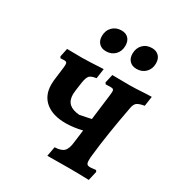

<svg xmlns="http://www.w3.org/2000/svg" viewBox="-170 -826 875 941"><g transform="rotate(30 267.5 -355.5)"><path d="M503 -504Q524 -504 535 -505L527 -450Q497 -445 485.5 -436Q474 -427 470 -403Q438 -234 425 -113Q423 -100 423 -82Q423 -66 428 -60.5Q433 -55 446 -55Q454 -55 463.5 -56.5Q473 -58 478 -58L483 -50L471 2Q409 0 355 0L236 1L246 -53Q282 -54 297.5 -69Q313 -84 317 -124L326 -194Q275 -182 233 -182Q160 -182 119 -216Q78 -250 78 -312Q78 -326 79 -334L89 -414Q90 -420 90 -429Q90 -439 86.5 -442.5Q83 -446 75 -446L53 -445L48 -453L58 -501L142 -500Q173 -500 263 -505L255 -449Q227 -445 217.5 -435Q208 -425 203 -396L196 -346Q194 -330 194 -324Q194 -289 213 -271.5Q232 -254 271 -251L335 -264L353 -408Q355 -426 355 -429Q355 -439 351 -442.5Q347 -446 335 -446L309 -445L303 -453L314 -501L413 -500Q442 -500 503 -504ZM174 -641Q174 -673 194 -693Q214 -713 245 -713Q270 -713 284 -698Q298 -683 298 -657Q298 -626 278.5 -606Q259 -586 228 -586Q203 -586 188.5 -601Q174 -616 174 -641ZM347 -641Q347 -673 366.5 -693Q386 -713 417 -713Q442 -713 456.5 -698Q471 -683 471 -657Q471 -626 451.5 -606Q432 -586 401 -586Q376 -586 361.5 -601Q347 -616 347 -641Z"/></g></svg>

Font: Alegreya SC
Style: Bold Italic
Weight: 700
Italic angle: -7°
Designer: Juan Pablo del Peral
Foundry: Huerta Tipografica
Version: Version 2.007; ttfautohint (v1.6)